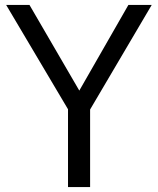

<svg xmlns="http://www.w3.org/2000/svg" viewBox="-20 -762 643 782"><path d="M503 -742 303 -393 100 -742H5L257 -317V0H347V-316L598 -742Z"/></svg>

Font: Cheyenne Sans
Style: Regular
Weight: 400
Designer: The Public Sans project authors (U.S. Web Design System), Libre Franklin designed by Pablo Impallari and Rodrigo Fuenzal
Foundry: The Cheyenne Sans Project Authors
Version: Version 2.007